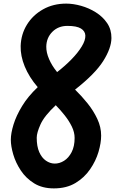

<svg xmlns="http://www.w3.org/2000/svg" viewBox="-20 -1034 638 1064"><path d="M282 -127.5Q309.5 -127 335 -143Q360.5 -159 377 -191Q393.5 -223 393.5 -269.5Q393.5 -301 378 -332.8Q362.5 -364.5 338.5 -394.8Q314.5 -425 289 -451Q225.5 -391.5 204.5 -344.8Q183.5 -298 183.5 -271Q183.5 -222.5 197.5 -191Q211.5 -159.5 234.2 -143.8Q257 -128 282 -127.5ZM40 -259.5Q40 -295.5 55 -344.2Q70 -393 102.8 -446.8Q135.5 -500.5 189 -551Q141 -607 117 -665.8Q93 -724.5 94.5 -779Q96.5 -844 129.2 -897.2Q162 -950.5 218.5 -982.2Q275 -1014 347 -1014Q385.5 -1014 429.2 -1001.8Q473 -989.5 511.2 -965.5Q549.5 -941.5 573.8 -905.8Q598 -870 597.5 -823Q597 -767 551.8 -695.5Q506.5 -624 396 -537.5Q432 -502.5 465 -461.5Q498 -420.5 519.2 -375.2Q540.5 -330 540.5 -282.5Q540.5 -242 525.8 -192Q511 -142 479.2 -95.8Q447.5 -49.5 398 -19.8Q348.5 10 278.5 10Q214.5 10 169.2 -18Q124 -46 95.5 -89Q67 -132 53.5 -178Q40 -224 40 -259.5ZM236.5 -776Q236 -743.5 251.8 -706.8Q267.5 -670 296.5 -634.5Q341 -669 376.8 -705.8Q412.5 -742.5 433.2 -776.8Q454 -811 453 -837Q452 -861.5 428.5 -876Q405 -890.5 353.5 -890.5Q303 -890.5 270.2 -857.8Q237.5 -825 236.5 -776Z"/></svg>

Font: Edu SA Hand
Style: Bold
Weight: 700
Designer: Tina and Corey Anderson, Eben Sorkin, Mirko Velimirovic
Foundry: Google for Education
Version: Version 2.000